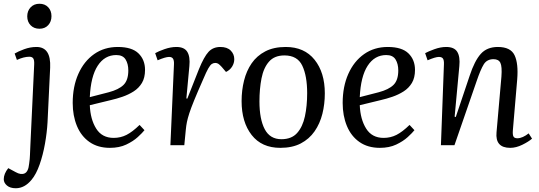

<svg xmlns="http://www.w3.org/2000/svg" viewBox="-52 -773 2867 1022"><path d="M93 -686Q93 -715 111 -734Q129 -753 158 -753Q187 -753 204.5 -734.5Q222 -716 222 -687Q222 -658 204.5 -639Q187 -620 158 -620Q129 -620 111 -638.5Q93 -657 93 -686ZM201 -122Q198 -68 187.5 -8.5Q177 51 159 102.5Q141 154 116 184Q79 229 32 229Q2 229 -15 214.5Q-32 200 -32 181Q-32 152 -8 122L31 143Q59 159 79 150Q99 141 103 99Q107 72 107.5 52Q108 32 110 -6L130 -430Q131 -453 125 -462Q119 -471 104 -471Q75 -471 38 -454L26 -488Q44 -499 76.5 -511Q109 -523 142 -523Q220 -523 215 -413Z M575 -523Q650 -523 685 -489Q720 -455 720 -401Q720 -359 703.5 -331.5Q687 -304 659.5 -286.5Q632 -269 600 -258Q568 -247 537 -240L426 -213Q429 -138 460 -88.5Q491 -39 553 -39Q590 -39 621.5 -55Q653 -71 691 -108L717 -80Q706 -66 681.5 -43.5Q657 -21 620 -3.5Q583 14 533 14Q469 14 424.5 -17Q380 -48 357.5 -102.5Q335 -157 335 -225Q335 -312 365 -379.5Q395 -447 449 -485Q503 -523 575 -523ZM631 -398Q631 -433 616.5 -456.5Q602 -480 567 -480Q505 -480 468 -423Q431 -366 426 -256L527 -282Q580 -296 605.5 -321Q631 -346 631 -398Z M874 -430Q875 -451 869 -460.5Q863 -470 848 -470Q829 -470 787 -452L774 -490Q791 -500 824 -511.5Q857 -523 887 -523Q929 -523 945 -497Q961 -471 956 -421L940 -249L945 -248L1007 -405Q1034 -471 1058 -497Q1082 -523 1121 -523Q1157 -523 1176 -504Q1195 -485 1195 -458Q1195 -437 1183.5 -418.5Q1172 -400 1151 -390L1128 -417Q1117 -429 1110 -433.5Q1103 -438 1094 -438Q1084 -438 1075.5 -432.5Q1067 -427 1056.5 -408.5Q1046 -390 1030 -352Q999 -282 981.5 -239Q964 -196 955.5 -169.5Q947 -143 943 -123.5Q939 -104 937 -82L929 0H855Z M1440 14Q1341 14 1287.5 -54.5Q1234 -123 1234 -235Q1234 -292 1247 -344Q1260 -396 1287.5 -436Q1315 -476 1360 -499.5Q1405 -523 1469 -523Q1568 -523 1622.5 -455Q1677 -387 1677 -276Q1677 -219 1664 -167Q1651 -115 1622.5 -74Q1594 -33 1549 -9.5Q1504 14 1440 14ZM1446 -32Q1500 -32 1529.5 -65Q1559 -98 1571 -153.5Q1583 -209 1583 -277Q1583 -369 1557 -423.5Q1531 -478 1462 -478Q1409 -478 1380 -445Q1351 -412 1340 -356Q1329 -300 1329 -233Q1329 -139 1357 -85.5Q1385 -32 1446 -32Z M2012 -523Q2087 -523 2122 -489Q2157 -455 2157 -401Q2157 -359 2140.5 -331.5Q2124 -304 2096.5 -286.5Q2069 -269 2037 -258Q2005 -247 1974 -240L1863 -213Q1866 -138 1897 -88.5Q1928 -39 1990 -39Q2027 -39 2058.5 -55Q2090 -71 2128 -108L2154 -80Q2143 -66 2118.5 -43.5Q2094 -21 2057 -3.5Q2020 14 1970 14Q1906 14 1861.5 -17Q1817 -48 1794.5 -102.5Q1772 -157 1772 -225Q1772 -312 1802 -379.5Q1832 -447 1886 -485Q1940 -523 2012 -523ZM2068 -398Q2068 -433 2053.5 -456.5Q2039 -480 2004 -480Q1942 -480 1905 -423Q1868 -366 1863 -256L1964 -282Q2017 -296 2042.5 -321Q2068 -346 2068 -398Z M2780 -35Q2762 -19 2728.5 -2.5Q2695 14 2664 14Q2583 14 2591 -69L2617 -365Q2621 -419 2611.5 -438.5Q2602 -458 2575 -458Q2540 -458 2523 -430.5Q2506 -403 2485 -341L2367 0H2295L2311 -430Q2312 -452 2306 -461Q2300 -470 2284 -470Q2266 -470 2224 -452L2211 -490Q2227 -499 2260 -511Q2293 -523 2323 -523Q2366 -523 2382 -497Q2398 -471 2393 -421L2368 -152L2374 -150L2448 -370Q2474 -449 2507 -486Q2540 -523 2598 -523Q2666 -523 2687 -479Q2708 -435 2701 -350L2678 -80Q2676 -56 2681 -46.5Q2686 -37 2702 -37Q2716 -37 2731.5 -44Q2747 -51 2762 -63Z"/></svg>

Font: Literata 36pt
Style: Italic
Weight: 400
Italic angle: -2°
Designer: Latin by Veronika Burian and Jose Scaglione. Greek by Irene Vlachou. Cyrillic by Vera Evstafieva
Foundry: TypeTogether
Version: Version 3.002